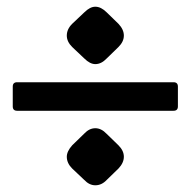

<svg xmlns="http://www.w3.org/2000/svg" viewBox="-20 -536 568 572"><path d="M231 -499Q248 -516 264 -516Q281 -516 298 -499L333 -465Q349 -448 349 -430Q349 -412 333 -396L298 -362Q282 -345 264 -345Q248 -345 231 -362L195 -396Q179 -412 179 -430Q179 -449 195 -465ZM18 -278Q18 -291 31 -291H497Q510 -291 510 -278V-219Q510 -206 497 -206H31Q18 -206 18 -219ZM231 -138Q246 -154 264 -154Q282 -154 298 -137L333 -103Q349 -87 349 -69Q349 -51 333 -34L298 0Q283 16 264 16Q246 16 231 0L195 -34Q179 -50 179 -69Q179 -85 195 -103Z"/></svg>

Font: Young Serif
Style: Regular
Weight: 400
Designer: Bastien Sozeau
Foundry: NBR — Bastien Sozeau
Version: Version 3.004; ttfautohint (v1.8.4.7-5d5b);gftools[0.9.33]